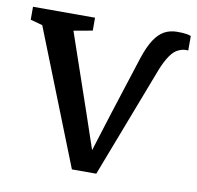

<svg xmlns="http://www.w3.org/2000/svg" viewBox="-69 -627 725 705"><g transform="rotate(10 293.5 -274.5)"><path d="M243.3 8 44.1 -494.7 -1 -507.1V-555.3H230.3V-507.1L160.4 -494.7L258.7 -208.3L304.1 -74.5L348.5 -216L419.5 -437Q434.4 -482 451.3 -508Q468.2 -534 489.2 -545.4Q510.2 -556.7 536.8 -556.7Q558.5 -556.7 570.6 -554.7Q582.8 -552.6 588.2 -550.1V-496.2Q580.3 -496.9 571.8 -496Q563.3 -495 552.8 -490.2Q535.7 -483 520.7 -460.9Q505.8 -438.9 493.4 -407.3L334.2 8Z"/></g></svg>

Font: Merriweather 7pt Light
Style: Regular
Weight: 300
Designer: Eben Sorkin
Foundry: Eben Sorkin
Version: Version 2.200;gftools[0.9.31]